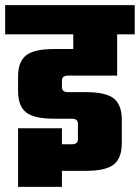

<svg xmlns="http://www.w3.org/2000/svg" viewBox="-40 -662 542 744"><path d="M414 -369H223Q200 -369 200 -349V-325Q200 -305 223 -305H292Q371 -305 401.5 -280Q432 -255 432 -198V-107Q432 -50 401.5 -25Q371 0 292 0H200V62H30V-165H200V-103H239Q262 -103 262 -123V-182Q262 -202 239 -202H170Q91 -202 60.5 -227Q30 -252 30 -309V-365Q30 -422 60.5 -447Q91 -472 170 -472H244V-529H-20V-642H482V-529H414Z"/></svg>

Font: Teko
Style: Bold
Weight: 700
Designer: Manushi Parikh, Jonny Pinhorn
Foundry: Indian Type Foundry
Version: Version 1.106;PS 1.0;hotconv 1.0.78;makeotf.lib2.5.61930; tt